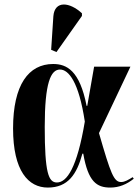

<svg xmlns="http://www.w3.org/2000/svg" viewBox="-20 -837 634 867"><path d="M235 -602 350 -765V-777C295 -828 227 -836 221 -764L211 -612ZM196 10C287 10 327 -50 352 -143H356C378 -16 417 10 478 10C518 10 553 -5 584 -30L579 -37C560 -25 543 -15 527 -15C494 -15 480 -52 427 -236L569 -536H405L374 -359H371C340 -519 281 -548 220 -548C109 -548 39 -454 39 -257C39 -65 108 10 196 10ZM237 -13C199 -13 182 -56 182 -264C182 -463 209 -523 251 -523C290 -523 336 -467 363 -288C328 -79 282 -13 237 -13Z"/></svg>

Font: Noto Serif Display ExtraCondensed ExtraBold
Style: Regular
Weight: 800
Width: 2
Designer: Monotype Design Team
Foundry: Monotype Imaging Inc.
Version: Version 2.009